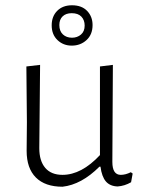

<svg xmlns="http://www.w3.org/2000/svg" viewBox="-20 -703 547 728"><path d="M253 -683Q290 -683 310.5 -661.5Q331 -640 331 -608Q331 -572 308 -551Q285 -530 252 -530Q220 -530 198 -551Q176 -572 176 -607Q176 -641 197 -662Q218 -683 253 -683ZM252 -653Q230 -653 217.5 -641Q205 -629 205 -608Q205 -585 218.5 -572.5Q232 -560 253 -560Q273 -560 287 -572Q301 -584 301 -606Q301 -627 288.5 -640Q276 -653 252 -653ZM217 5Q151 5 116 -30Q81 -65 81 -131L82 -240L80 -451L132 -457L129 -141Q129 -93 151.5 -66.5Q174 -40 217 -40Q289 -40 359 -115V-451L408 -457L406 -89Q406 -40 438 -40Q456 -40 476 -50L483 -45L477 -12Q453 2 426 4Q397 3 381.5 -15Q366 -33 361 -71H357Q289 -3 217 5Z"/></svg>

Font: Alegreya Sans SC Light
Style: Regular
Weight: 300
Designer: Juan Pablo del Peral
Foundry: Huerta Tipografica
Version: Version 2.007